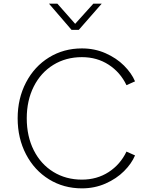

<svg xmlns="http://www.w3.org/2000/svg" viewBox="-20 -1023 828 1055"><path d="M77 -373Q77 -482 123 -570Q169 -658 249.5 -707.5Q330 -757 430 -757Q500 -757 560 -730.5Q620 -704 661.5 -662.5Q703 -621 722 -576L675 -555Q641 -626 577 -667.5Q513 -709 430 -709Q342 -709 273 -666.5Q204 -624 165.5 -547.5Q127 -471 127 -373Q127 -274 165.5 -197.5Q204 -121 273 -78.5Q342 -36 430 -36Q513 -36 577 -77.5Q641 -119 675 -190L722 -169Q703 -124 661.5 -82.5Q620 -41 560 -14.5Q500 12 430 12Q330 12 249.5 -37.5Q169 -87 123 -175Q77 -263 77 -373ZM249 -1003H295L393 -892L493 -1003H539L413 -859H373Z"/></svg>

Font: Eudoxus Sans ExtraLight
Style: Regular
Weight: 200
Designer: Stijn de Vries
Foundry: tokotype
Version: Version 2.005